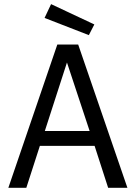

<svg xmlns="http://www.w3.org/2000/svg" viewBox="-20 -901 650 921"><path d="M20 0ZM255 -687.5 20 0H106.2L171.2 -201.2H433.8L498.8 0H591.2L355 -687.5ZM195 -272.5 301.2 -601.2 410 -272.5ZM432.5 -783.8 406.2 -732.5 193.8 -815 225 -881.2Z"/></svg>

Font: Cambay
Style: Regular
Weight: 400
Version: Version 1.180;PS 001.180;hotconv 1.0.70;makeotf.lib2.5.58329